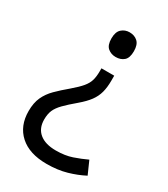

<svg xmlns="http://www.w3.org/2000/svg" viewBox="-183 -632 799 911"><g transform="rotate(30 217.0 -177.0)"><path d="M292 -304Q292 -267 284.5 -239Q277 -211 259 -186.5Q241 -162 208 -134Q170 -102 148 -79.5Q126 -57 117 -36Q108 -15 108 15Q108 63 139.5 89Q171 115 229 115Q279 115 317 102Q355 89 389 73L420 143Q380 164 331.5 178Q283 192 223 192Q128 192 76 145Q24 98 24 17Q24 -28 38.5 -59.5Q53 -91 79.5 -117.5Q106 -144 142 -174Q176 -203 193 -223.5Q210 -244 216 -265Q222 -286 222 -314V-331H292ZM315 -478Q315 -441 297.5 -426Q280 -411 253 -411Q228 -411 210 -426Q192 -441 192 -478Q192 -514 210 -530Q228 -546 253 -546Q280 -546 297.5 -530Q315 -514 315 -478Z"/></g></svg>

Font: Noto Sans Linear A
Style: Regular
Weight: 400
Designer: Monotype Design Team
Foundry: Monotype Imaging Inc.
Version: Version 2.002; ttfautohint (v1.8.4.7-5d5b)